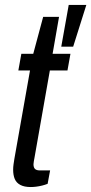

<svg xmlns="http://www.w3.org/2000/svg" viewBox="-20 -743 368 774"><path d="M104 11Q78 11 62 2.5Q46 -6 39.5 -21.5Q33 -37 33 -59Q33 -69 34.5 -80Q36 -91 38 -103L101 -459H54L66 -526H114L154 -675H218L192 -526H264L252 -459H181L119 -107Q118 -102 116.5 -93.5Q115 -85 115 -81Q115 -68 121 -62Q127 -56 141 -56H182L172 -2Q162 2 150 5Q138 8 126 9.5Q114 11 104 11ZM227 -555 257 -723H328L275 -555Z"/></svg>

Font: Archivo Condensed
Style: Italic
Weight: 400
Width: 3
Italic angle: -10°
Designer: Hector Gatti
Foundry: Omnibus-Type
Version: Version 2.001